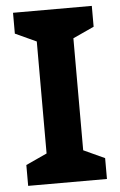

<svg xmlns="http://www.w3.org/2000/svg" viewBox="-52 -751 493 789"><g transform="rotate(-5 194.5 -357.0)"><path d="M357 0H32V-86L119 -126V-588L32 -628V-714H357V-628L270 -588V-126L357 -86Z"/></g></svg>

Font: Noto Sans Tangsa
Style: Regular
Weight: 400
Designer: David Williams
Foundry: Google LLC
Version: Version 1.504